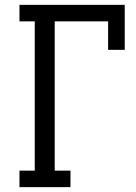

<svg xmlns="http://www.w3.org/2000/svg" viewBox="-20 -770 558 790"><path d="M60.1 0V-67.9H123V-682.1H60.1V-750H493.2V-564.9H424.8V-682.1H205.1V-67.9H270V0Z"/></svg>

Font: Kelly Slab
Style: Regular
Weight: 400
Designer: Denis Masharov
Foundry: Denis Masharov
Version: Version 1.001